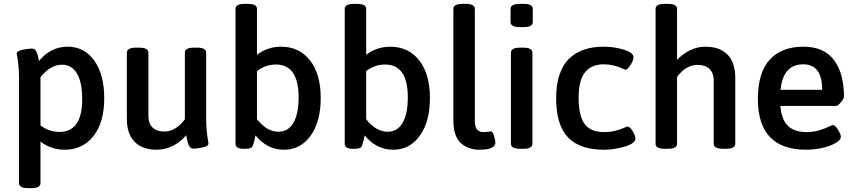

<svg xmlns="http://www.w3.org/2000/svg" viewBox="-20 -773 4457 1000"><path d="M332 -529.8Q419.9 -529.8 471.4 -456.8Q522.9 -383.8 522.9 -261.2Q522.9 -135.7 467 -64.5Q411.1 6.8 315.9 6.8Q247.1 6.8 190.9 -35.2V181.2Q190.9 207 142.1 207H127.9Q79.1 207 79.1 181.2V-360.8Q79.1 -399.9 76.2 -430.2Q73.2 -460.4 70.1 -475.6Q66.9 -490.7 66.9 -493.2Q66.9 -506.8 95.2 -513.4Q123.5 -520 146 -520Q153.8 -520 159.7 -516.4Q165.5 -512.7 169.4 -503.7Q173.3 -494.6 175.3 -489.5Q177.2 -484.4 179.9 -470.7Q182.6 -457 183.1 -455.1Q243.7 -529.8 332 -529.8ZM303.2 -436Q242.2 -436 190.9 -371.1V-120.1Q234.9 -85.9 291 -85.9Q408.2 -87.4 408.2 -256.8Q408.2 -343.3 381.1 -389.6Q354 -436 303.2 -436Z M1005.9 -524.9Q1053.7 -524.9 1053.7 -499V-160.2Q1053.7 -120.1 1056.9 -89.6Q1060.1 -59.1 1063 -43.9Q1065.9 -28.8 1065.9 -25.9Q1065.9 -12.2 1037.6 -5.6Q1009.3 1 986.8 1Q981.4 1 976.8 -1.2Q972.2 -3.4 968.8 -8.3Q965.3 -13.2 962.9 -17.6Q960.4 -22 958.3 -30Q956.1 -38.1 955.1 -42.7Q954.1 -47.4 952.1 -56.6Q950.2 -65.9 949.7 -68.8Q921.9 -34.7 881.3 -13.9Q840.8 6.8 796.9 6.8Q721.2 6.8 680.9 -34.7Q640.6 -76.2 640.6 -154.8V-499Q640.6 -524.9 689.9 -524.9H703.6Q752.9 -524.9 752.9 -499V-168.9Q752.9 -130.4 774.2 -109.1Q795.4 -87.9 836.9 -87.9Q867.2 -87.9 895.3 -106Q923.3 -124 942.9 -151.9V-499Q942.9 -524.9 990.7 -524.9Z M1269.5 -752.9Q1318.4 -752.9 1318.4 -727.1V-487.8Q1374.5 -529.8 1443.4 -529.8Q1538.6 -529.8 1594.5 -458.7Q1650.4 -387.7 1650.4 -262.2Q1650.4 -139.6 1597.9 -66.4Q1545.4 6.8 1459.5 6.8Q1371.1 6.8 1310.5 -67.9Q1306.2 -41.5 1297.4 -16.1Q1293.9 -5.4 1284.4 -1.7Q1274.9 2 1257.3 2H1249.5Q1206.5 2 1206.5 -23.9V-727.1Q1206.5 -752.9 1255.4 -752.9ZM1418.5 -437Q1362.3 -437 1318.4 -402.8V-151.9Q1369.6 -86.9 1430.2 -86.9Q1481 -86.9 1508.1 -133.3Q1535.2 -179.7 1535.2 -266.1Q1535.2 -435.5 1418.5 -437Z M1838.4 -752.9Q1887.2 -752.9 1887.2 -727.1V-487.8Q1943.4 -529.8 2012.2 -529.8Q2107.4 -529.8 2163.3 -458.7Q2219.2 -387.7 2219.2 -262.2Q2219.2 -139.6 2166.7 -66.4Q2114.3 6.8 2028.3 6.8Q1939.9 6.8 1879.4 -67.9Q1875 -41.5 1866.2 -16.1Q1862.8 -5.4 1853.3 -1.7Q1843.8 2 1826.2 2H1818.4Q1775.4 2 1775.4 -23.9V-727.1Q1775.4 -752.9 1824.2 -752.9ZM1987.3 -437Q1931.2 -437 1887.2 -402.8V-151.9Q1938.5 -86.9 1999 -86.9Q2049.8 -86.9 2076.9 -133.3Q2104 -179.7 2104 -266.1Q2104 -435.5 1987.3 -437Z M2404.3 -752.9Q2453.1 -752.9 2453.1 -727.1V-145Q2453.1 -111.8 2464.8 -98.4Q2476.6 -85 2499 -85Q2510.7 -85 2521.7 -86.9Q2532.7 -88.9 2535.2 -88.9Q2545.9 -88.9 2553 -65.7Q2560.1 -42.5 2560.1 -30.8Q2560.1 6.8 2477.1 6.8Q2449.7 6.8 2426.5 -0.7Q2403.3 -8.3 2383.5 -24.7Q2363.8 -41 2352.5 -71Q2341.3 -101.1 2341.3 -142.1V-727.1Q2341.3 -752.9 2390.1 -752.9Z M2707 -752.9Q2754.9 -752.9 2754.9 -727.1V-658.2Q2754.9 -631.8 2707 -631.8H2688Q2639.2 -631.8 2639.2 -658.2V-727.1Q2639.2 -752.9 2688 -752.9ZM2704.1 -524.9Q2752.9 -524.9 2752.9 -499V-23.9Q2752.9 2 2704.1 2H2689.9Q2641.1 2 2641.1 -23.9V-499Q2641.1 -524.9 2689.9 -524.9Z M3122.6 -529.8Q3181.6 -529.8 3230.7 -513.9Q3279.8 -498 3279.8 -474.1Q3279.8 -460.4 3264.4 -435.3Q3249 -410.2 3238.8 -410.2Q3234.9 -410.2 3223.6 -415Q3176.3 -438 3124.5 -438Q3060.1 -438 3026.9 -396.2Q2993.7 -354.5 2993.7 -264.2Q2993.7 -169.9 3024.7 -127.4Q3055.7 -85 3127.4 -85Q3182.6 -85 3234.4 -108.9Q3244.1 -113.8 3248.5 -113.8Q3260.7 -113.8 3275.1 -89.8Q3289.6 -65.9 3289.6 -51.8Q3289.6 -26.4 3234.9 -9.8Q3180.2 6.8 3125.5 6.8Q2999.5 6.8 2938 -57.9Q2876.5 -122.6 2876.5 -261.2Q2876.5 -333 2894.5 -385.5Q2912.6 -438 2946 -469.2Q2979.5 -500.5 3023.4 -515.1Q3067.4 -529.8 3122.6 -529.8Z M3457.5 -752.9Q3506.3 -752.9 3506.3 -727.1V-460.9Q3534.2 -491.2 3572.3 -510.5Q3610.4 -529.8 3654.3 -529.8Q3679.2 -529.8 3700.9 -525.1Q3722.7 -520.5 3742.9 -508.8Q3763.2 -497.1 3777.6 -479.2Q3792 -461.4 3800.8 -432.9Q3809.6 -404.3 3809.6 -368.2V-23.9Q3809.6 2 3760.3 2H3746.6Q3697.3 2 3697.3 -23.9V-354Q3697.3 -392.1 3675.8 -413.6Q3654.3 -435.1 3612.3 -435.1Q3591.3 -435.1 3571.5 -426.8Q3551.8 -418.5 3538.3 -406.5Q3524.9 -394.5 3516.8 -385.5Q3508.8 -376.5 3506.3 -371.1V-23.9Q3506.3 2 3457.5 2H3443.4Q3394.5 2 3394.5 -23.9V-727.1Q3394.5 -752.9 3443.4 -752.9Z M4164.6 -529.8Q4271 -529.8 4323.2 -460.9Q4375.5 -392.1 4375.5 -270Q4375.5 -259.3 4359.6 -240.2Q4343.8 -221.2 4334.5 -221.2H4044.4Q4050.3 -149.4 4084 -117.2Q4117.7 -85 4181.6 -85Q4215.8 -85 4246.6 -94.2Q4277.3 -103.5 4295.7 -112.8Q4314 -122.1 4317.4 -122.1Q4329.1 -122.1 4344.2 -97.9Q4359.4 -73.7 4359.4 -61Q4359.4 -43.5 4331.3 -27.6Q4303.2 -11.7 4261.5 -2.4Q4219.7 6.8 4179.2 6.8Q3927.2 6.8 3927.2 -257.8Q3927.2 -394.5 3989 -462.2Q4050.8 -529.8 4164.6 -529.8ZM4163.6 -438Q4058.1 -438 4045.4 -305.2H4262.2Q4262.2 -438 4163.6 -438Z"/></svg>

Font: Asap Symbol
Style: Regular
Weight: 900
Designer: Tania Quindós, Elena González Miranda, Marcela Romero, Pablo Cosgaya
Foundry: Omnibus-Type
Version: Version 1.000;PS 001.000;hotconv 1.0.70;makeotf.lib2.5.58329